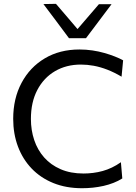

<svg xmlns="http://www.w3.org/2000/svg" viewBox="-20 -989 725 1020"><path d="M415.6 10.9Q331 10.9 263.2 -16.6Q195.5 -44.1 148 -93.8Q100.5 -143.5 75.3 -210.8Q50.1 -278.2 50.1 -357.6Q50.1 -465.6 94.5 -548.8Q138.8 -632 218 -679Q297.2 -726.1 402.2 -726.1Q437.5 -726.1 471.1 -721.1Q504.6 -716.1 534.6 -707.5Q564.6 -698.9 590 -688.9Q615.5 -679 634.1 -668.6L625.8 -581.6Q587.2 -604.5 550.3 -618.8Q513.4 -633.1 478.2 -639.6Q443.1 -646 409.7 -646Q332.3 -646 272.3 -611Q212.4 -575.9 178.3 -511.1Q144.2 -446.4 144.2 -357.2Q144.2 -297.4 161.8 -244.9Q179.4 -192.4 214.6 -152.5Q249.8 -112.7 302.3 -90Q354.7 -67.2 424 -67.2Q449.4 -67.2 474.8 -70.5Q500.3 -73.7 525.5 -80.6Q550.6 -87.5 574.9 -99.2Q599.2 -110.8 622.3 -127.2L629.7 -41Q608.5 -27.6 583.1 -17.6Q557.8 -7.7 530.2 -1.4Q502.6 4.8 473.6 7.9Q444.6 10.9 415.6 10.9ZM346.4 -786.2Q312.6 -831.8 278.6 -877.1Q244.6 -922.5 210.7 -967.4L277.3 -968.6Q309.3 -931.3 340.5 -894.9Q371.8 -858.5 403.8 -820.5H379.8Q411.9 -858 443 -894.1Q474.1 -930.3 505.4 -966.6H572.6Q538.9 -922.1 505.2 -877Q471.4 -831.8 436.9 -786.2Z"/></svg>

Font: Commissioner Thin
Style: Regular
Weight: 100
Designer: Kostas Bartsokas
Foundry: Kostas Bartsokas
Version: Version 1.001;gftools[0.9.23]